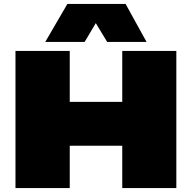

<svg xmlns="http://www.w3.org/2000/svg" viewBox="-20 -960 979 980"><path d="M59 0V-700H336V-440H604V-700H880V0H604V-216H336V0ZM211 -746 324 -940H621L728 -746H527L469 -842L412 -746Z"/></svg>

Font: Georama Expanded Black
Style: Regular
Weight: 900
Width: 7
Designer: Jean-Baptiste Levee
Foundry: Production Type
Version: Version 1.000